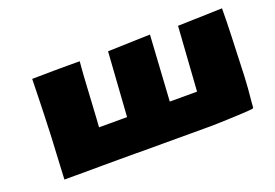

<svg xmlns="http://www.w3.org/2000/svg" viewBox="-99 -1003 1845 1289"><g transform="rotate(-20 823.5 -358.0)"><path d="M171.4 1Q171.4 -1.5 172.6 -25.9Q173.8 -50.3 175.8 -88.1Q177.7 -126 179.9 -168.9Q182.1 -211.9 184.3 -251.7Q186.5 -291.5 187.7 -320.6Q189 -349.6 189 -358.9Q189 -364.7 189.2 -370.6Q189.5 -376.5 190.2 -392.6Q190.9 -408.7 192.1 -443.8Q193.4 -479 195.1 -542.5Q196.8 -606 199.2 -708Q294.4 -709.5 355 -710Q415.5 -710.4 451.2 -710.4Q486.8 -710.4 506.3 -710.2Q525.9 -710 539.6 -710L535.2 -659.7Q533.7 -643.1 531 -601.6Q528.3 -560.1 525.4 -507.3Q522.5 -454.6 519.3 -401.6Q516.1 -348.6 513.7 -307.4Q511.2 -266.1 509.8 -249H710L741.2 -708L1043.9 -717.3L1015.1 -249H1210L1241.2 -708L1558.6 -717.3Q1558.6 -673.3 1557.4 -618.9Q1556.2 -564.5 1554.2 -512.7Q1554.2 -507.3 1553.7 -499.5Q1553.2 -491.7 1553.2 -486.3L1543.9 -237.3Q1542 -197.8 1538.8 -154.3Q1535.6 -110.8 1529.3 -49.8L1527.3 -20.5L1521.5 -13.7Q1510.7 -11.7 1481.4 -9.8Q1452.1 -7.8 1413.8 -6.1Q1375.5 -4.4 1336.2 -2.9Q1296.9 -1.5 1264.4 -0.5Q1231.9 0.5 1215.3 0.5H690.9V0Q611.8 0 554.9 0Q498 0 453.6 0.2Q409.2 0.5 367.9 0.7Q326.7 1 280 1Q233.4 1 171.4 1Z"/></g></svg>

Font: Seymour One
Style: Regular
Weight: 400
Designer: Vernon Adams
Foundry: Vernon Adams
Version: Version 1.100; ttfautohint (v1.8.4.7-5d5b);gftools[0.9.33]